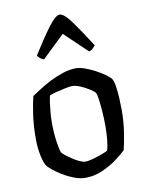

<svg xmlns="http://www.w3.org/2000/svg" viewBox="-85 -815 673 876"><g transform="rotate(-10 251.5 -377.0)"><path d="M241 0Q215 0 187.5 -10.5Q160 -21 135.5 -36Q111 -51 94.5 -65Q78 -79 73 -85Q63 -98 55 -134.5Q47 -171 47 -216Q47 -276 54.5 -327Q62 -378 70 -409Q84 -418 107.5 -433.5Q131 -449 160.5 -464Q190 -479 222 -489.5Q254 -500 284 -500Q300 -500 323 -492Q346 -484 369.5 -471.5Q393 -459 411.5 -446Q430 -433 437 -424Q445 -414 449 -386.5Q453 -359 454.5 -328Q456 -297 456 -276Q456 -224 448.5 -175Q441 -126 433 -94Q418 -79 388 -56.5Q358 -34 319.5 -17Q281 0 241 0ZM252 -73Q267 -73 289.5 -79.5Q312 -86 332 -93.5Q352 -101 358 -105Q364 -123 367 -154.5Q370 -186 370 -216Q370 -251 367.5 -285Q365 -319 361.5 -343.5Q358 -368 354 -373Q351 -379 332.5 -391Q314 -403 291.5 -413Q269 -423 251 -423Q241 -423 219.5 -418.5Q198 -414 176.5 -408.5Q155 -403 145 -398Q142 -387 139 -365.5Q136 -344 134 -320Q132 -296 132 -276Q132 -224 138.5 -182.5Q145 -141 150 -133Q153 -129 164.5 -119.5Q176 -110 192.5 -99Q209 -88 225 -80.5Q241 -73 252 -73ZM147 -565Q137 -568 129 -575Q121 -582 118 -588Q165 -663 199 -708.5Q233 -754 252 -754Q272 -754 305.5 -708Q339 -662 386 -588Q382 -583 374.5 -575.5Q367 -568 356 -565L251 -665Z"/></g></svg>

Font: Texturina 72pt Medium
Style: Regular
Weight: 500
Designer: Guillermo Torres Carreño
Foundry: Omnibus-Type
Version: Version 1.002; ttfautohint (v1.8.3)